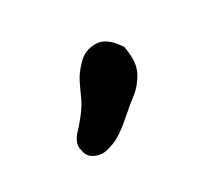

<svg xmlns="http://www.w3.org/2000/svg" viewBox="-49 -729 288 269"><g transform="rotate(-30 95.0 -594.0)"><path d="M155.8 -638.7Q157.7 -627.9 157.7 -618.2Q157.7 -607.4 152.8 -597.2Q144.5 -582 133.5 -573.7Q122.6 -565.4 111.1 -555.2Q99.6 -544.9 89.1 -537.6Q78.6 -530.3 67.9 -527.3Q61 -524.9 55.7 -524.9Q49.8 -524.9 43.9 -527.3Q32.2 -532.2 31.2 -544.4Q30.3 -546.4 30.3 -548.3Q30.3 -557.6 37.1 -565.9Q44.4 -573.2 54 -585.4Q63.5 -597.7 67.9 -607.7Q72.3 -617.7 77.4 -628.2Q82.5 -638.7 93.3 -649.9Q105 -662.6 122.1 -662.6H123Q140.6 -662.6 155.8 -638.7Z"/></g></svg>

Font: Myanmar Kalay
Style: Regular
Weight: 400
Designer: Khon Soe Zaw Thu
Foundry: PaOh Unicode khonsoezawthu@gmail.com and @hotmail.com
Version: Version 1.20 December 6, 2016